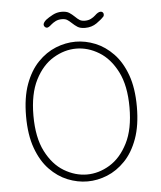

<svg xmlns="http://www.w3.org/2000/svg" viewBox="-54 -813 728 870"><g transform="rotate(-5 309.5 -378.0)"><path d="M309.5 10.5Q264 10.5 219.2 -7.5Q174.5 -25.5 137.8 -63.5Q101 -101.5 79 -162Q57 -222.5 57 -307.5Q57 -392.5 79 -452.8Q101 -513 137.8 -551Q174.5 -589 219.2 -607Q264 -625 309.5 -625Q354.5 -625 399 -607Q443.5 -589 480.2 -551Q517 -513 539 -452.8Q561 -392.5 561 -307.5Q561 -222.5 539 -162Q517 -101.5 480.2 -63.5Q443.5 -25.5 399 -7.5Q354.5 10.5 309.5 10.5ZM309.5 -21Q363 -21 413 -51.2Q463 -81.5 495.2 -144.8Q527.5 -208 527.5 -307.5Q527.5 -406.5 495.2 -469.8Q463 -533 413 -563.2Q363 -593.5 309.5 -593.5Q256 -593.5 205.5 -563.2Q155 -533 122.8 -469.8Q90.5 -406.5 90.5 -307.5Q90.5 -208 122.8 -144.8Q155 -81.5 205.5 -51.2Q256 -21 309.5 -21ZM359 -683.5Q337 -683.5 324.5 -691.5Q312 -699.5 300 -711Q289 -721.5 280.2 -726.8Q271.5 -732 256.5 -732Q240.5 -732 228.2 -725.8Q216 -719.5 207.5 -712Q194 -699.5 186.5 -699.5Q181.5 -699.5 177 -704Q172.5 -708.5 172.5 -714Q172.5 -723.5 186 -735.5Q199 -745.5 218 -755.5Q237 -765.5 258.5 -765.5Q280.5 -765.5 292.8 -757.5Q305 -749.5 317 -738Q327.5 -727.5 336.5 -721.8Q345.5 -716 361 -716Q376.5 -716 388.2 -722Q400 -728 408 -735.5Q415 -742.5 421.8 -746.5Q428.5 -750.5 434.5 -750.5Q440 -750.5 444 -747Q448 -743.5 448 -737Q448 -729 444 -726.5Q434.5 -715.5 411.8 -699.5Q389 -683.5 359 -683.5Z"/></g></svg>

Font: Sono Monospace ExtraLight
Style: Regular
Weight: 250
Version: Version 2.112